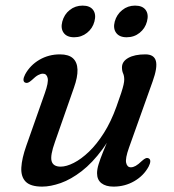

<svg xmlns="http://www.w3.org/2000/svg" viewBox="-20 -665 630 695"><path d="M518.2 -91.7Q524.1 -88.8 524 -81Q523.8 -73.2 517.9 -61.8Q499.9 -28.8 466 -9.2Q432 10.5 390.8 10.5Q363.2 10.5 347.3 -1.8Q331.3 -14.1 331.3 -38.2Q331.3 -52.5 337.1 -71.1Q342.8 -89.7 353.4 -115.9Q364 -142.1 379.5 -179.2Q394.9 -216.2 413.8 -267.7L415.8 -246.4Q387.1 -174 350.7 -124.6Q314.3 -75.3 275.6 -45.4Q236.9 -15.6 200 -2.5Q163 10.5 132.7 10.5Q90.7 10.5 73 -7.4Q55.4 -25.4 57.2 -58.5Q59 -91.5 75.1 -137.1L142.1 -327.3Q156.2 -366.7 152.5 -382.5Q148.9 -398.3 135.3 -398.3Q127.4 -398.3 118 -393.2Q108.6 -388.2 95.3 -375.2Q86.9 -367.8 81.4 -365.7Q75.9 -363.7 70.8 -366Q64.9 -368.9 65 -376.7Q65.2 -384.5 71.1 -395.9Q89.1 -428.9 122.6 -448.6Q156.2 -468.2 197 -468.2Q228.3 -468.2 244 -454.1Q259.6 -439.9 260.5 -413Q261.4 -386.2 247.6 -347.4L179.1 -151.7Q161.2 -101.9 166.8 -81.9Q172.4 -61.8 199.6 -61.8Q220.4 -61.8 247.1 -75.4Q273.8 -88.9 302.1 -115.9Q330.3 -142.9 356.1 -183.7Q381.9 -224.4 401.4 -278.7Q412.7 -309.6 418.7 -328.4Q424.8 -347.3 427.2 -358.3Q429.7 -369.4 429.7 -376.9Q429.7 -390.4 425.6 -399.3Q421.5 -408.2 421.5 -421.1Q421.5 -442.5 444.4 -455.4Q467.3 -468.2 506.1 -468.2Q537.7 -468.2 544.2 -444.5Q550.7 -420.8 532.6 -370.5L446.9 -130.4Q432.9 -91.2 436.7 -75.3Q440.4 -59.4 453.7 -59.4Q461.9 -59.4 471.2 -64.6Q480.4 -69.7 493.7 -82.5Q502.1 -90.1 507.6 -92.2Q513.1 -94.2 518.2 -91.7ZM248.4 -530.1Q222.1 -530.1 210.5 -546.1Q198.9 -562 205.5 -587.1Q212.4 -612.9 232.4 -628.8Q252.5 -644.7 279 -644.7Q305.7 -644.7 317.2 -628.8Q328.7 -612.9 321.8 -587.1Q315.2 -562.2 295.1 -546.2Q275 -530.1 248.4 -530.1ZM438.4 -530.1Q412.2 -530.1 400.5 -546.1Q388.7 -562 395.4 -587.2Q402.5 -612.7 422.6 -628.7Q442.6 -644.7 468.8 -644.7Q495.9 -644.7 507.4 -628.8Q518.9 -612.9 512 -587.1Q505.4 -562.2 485.5 -546.2Q465.5 -530.1 438.4 -530.1Z"/></svg>

Font: Fraunces
Style: Italic
Weight: 900
Italic angle: -16°
Version: Version 1.000;[0bf87f6ff]